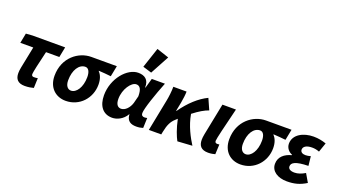

<svg xmlns="http://www.w3.org/2000/svg" viewBox="-65 -1371 3445 1951"><g transform="rotate(20 1657.5 -395.5)"><path d="M239 12C280 12 312 5 334 -1L338 -108C325 -105 314 -104 296 -104C282 -104 271 -110 271 -128C271 -147 292 -245 326 -385H470L492 -497H140L69 -492L48 -385H188L141 -152C136 -126 134 -107 134 -89C134 -26 164 12 239 12Z M681 12C831 12 940 -110 940 -256C940 -314 923 -359 895 -387V-391C941 -389 979 -385 1028 -380L1051 -497H775C639 -497 489 -388 489 -190C489 -61 573 12 681 12ZM697 -104C663 -104 635 -133 635 -193C635 -305 686 -382 754 -382C790 -382 807 -343 807 -290C807 -178 754 -104 697 -104Z M1183 12C1234 12 1299 -16 1336 -81H1340C1340 -78 1339 -76 1339 -74C1345 -11 1384 12 1445 12C1473 12 1496 8 1517 1L1521 -108C1512 -106 1504 -104 1491 -104C1472 -104 1457 -114 1457 -138C1457 -188 1518 -364 1571 -497H1429L1399 -392H1395C1398 -478 1348 -509 1280 -509C1160 -509 1029 -356 1029 -176C1029 -60 1085 12 1183 12ZM1238 -105C1203 -105 1179 -131 1179 -191C1179 -296 1248 -392 1301 -392C1341 -392 1361 -360 1361 -284L1341 -206C1324 -149 1281 -105 1238 -105ZM1401 -555 1511 -759 1379 -803 1306 -584Z M1578 0H1712L1718 -30C1734 -111 1756 -152 1793 -186C1801 -193 1808 -200 1816 -207C1836 -109 1867 -32 1890 10L2049 0C2006 -68 1946 -176 1925 -300C1989 -350 2041 -380 2087 -396L2035 -513C1943 -469 1854 -388 1776 -277H1772L1791 -374C1799 -416 1805 -466 1805 -497H1662C1662 -446 1654 -384 1646 -344Z M2222 12C2254 12 2280 6 2297 1L2302 -106C2294 -104 2284 -104 2279 -104C2265 -104 2254 -110 2254 -128C2254 -152 2289 -295 2339 -497H2193L2124 -152C2119 -126 2117 -107 2117 -89C2117 -26 2147 12 2222 12Z M2570 12C2720 12 2829 -110 2829 -256C2829 -314 2812 -359 2784 -387V-391C2830 -389 2868 -385 2917 -380L2940 -497H2664C2528 -497 2378 -388 2378 -190C2378 -61 2462 12 2570 12ZM2586 -104C2552 -104 2524 -133 2524 -193C2524 -305 2575 -382 2643 -382C2679 -382 2696 -343 2696 -290C2696 -178 2643 -104 2586 -104Z M3073 12C3152 12 3212 -3 3281 -46L3229 -135C3191 -112 3153 -98 3115 -98C3073 -98 3047 -113 3047 -141C3047 -181 3088 -208 3227 -211L3216 -312C3195 -306 3177 -303 3160 -303C3128 -303 3105 -317 3105 -343C3105 -376 3138 -399 3199 -399C3225 -399 3249 -395 3278 -384L3313 -485C3273 -499 3229 -509 3176 -509C3067 -509 2963 -456 2963 -356C2963 -310 2995 -274 3032 -260V-256C2957 -236 2900 -192 2900 -115C2900 -34 2976 12 3073 12Z"/></g></svg>

Font: Source Sans Pro
Style: Bold Italic
Weight: 700
Italic angle: -11°
Designer: Paul D. Hunt
Foundry: Adobe Systems Incorporated
Version: Version 3.006;hotconv 1.0.111;makeotfexe 2.5.65597